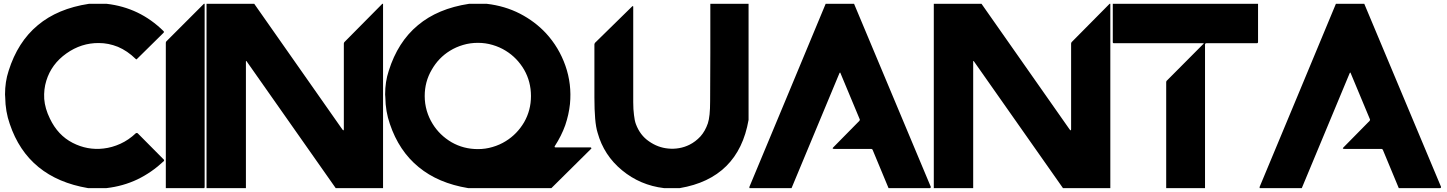

<svg xmlns="http://www.w3.org/2000/svg" viewBox="-20 -800 7461 990"><path d="M530.3 -780.3Q615.2 -770.5 688.5 -735.4Q761.7 -700.2 823.2 -639.6Q825.2 -637.7 825.2 -635.7Q825.2 -632.8 823.2 -630.9Q777.3 -585.9 686.5 -496.1Q685.5 -494.1 683.6 -494.1Q681.6 -494.1 679.7 -496.1Q636.7 -538.1 587.9 -558.6Q539.1 -578.1 490.2 -578.1Q399.4 -579.1 322.3 -524.4Q245.1 -469.7 218.8 -383.8Q205.1 -339.8 208 -290Q211.9 -240.2 237.3 -188.5Q278.3 -102.5 354.5 -63.5Q430.7 -24.4 513.7 -34.2Q557.6 -39.1 600.6 -58.6Q643.6 -78.1 680.7 -113.3Q683.6 -114.3 684.6 -114.3Q686.5 -114.3 689.5 -113.3Q734.4 -67.4 825.2 23.4Q826.2 24.4 826.2 26.4Q826.2 28.3 825.2 30.3Q761.7 89.8 688.5 125Q614.3 160.2 529.3 169.9Q497.1 169.9 433.6 169.9Q279.3 143.6 178.7 61.5Q77.1 -21.5 30.3 -161.1Q7.8 -224.6 6.8 -298.8Q5.9 -305.7 5.9 -312.5Q5.9 -378.9 24.4 -434.6Q71.3 -584 174.8 -669.9Q277.3 -755.9 438.5 -780.3Q460.9 -780.3 480.5 -780.3Q499 -780.3 530.3 -780.3Z M1035.2 -780.3Q1035.2 -464.8 1035.2 165Q1035.2 166 1035.2 166Q1035.2 167 1034.2 168Q1033.2 168.9 1033.2 168.9Q1033.2 168.9 1033.2 169.9Q966.8 169.9 835 169.9Q835 -80.1 835 -579.1Q835 -581.1 835.9 -584Q836.9 -585.9 838.9 -587.9Q903.3 -652.3 1031.2 -780.3Q1032.2 -780.3 1033.2 -780.3Q1034.2 -780.3 1035.2 -780.3Z M1291 -780.3Q1442.4 -564.5 1745.1 -132.8Q1749 -127.9 1751 -127.9Q1752.9 -127.9 1752.9 -134.8Q1752.9 -281.2 1752.9 -575.2Q1752.9 -578.1 1753.9 -580.1Q1754.9 -582 1756.8 -584Q1821.3 -649.4 1951.2 -780.3Q1952.1 -780.3 1953.1 -780.3Q1953.1 -780.3 1955.1 -780.3Q1955.1 -462.9 1955.1 169.9Q1874 169.9 1710.9 169.9Q1557.6 -47.9 1252 -483.4Q1250 -486.3 1249 -485.4Q1248 -485.4 1248 -482.4Q1248 -264.6 1248 169.9Q1180.7 169.9 1044.9 169.9Q1044.9 -146.5 1044.9 -780.3Q1103.5 -780.3 1162.1 -780.3Q1220.7 -780.3 1278.3 -780.3Q1282.2 -780.3 1285.2 -780.3Q1288.1 -780.3 1291 -780.3Z M2490.2 -780.3Q2583 -769.5 2661.1 -729.5Q2738.3 -689.5 2794.9 -628.9Q2862.3 -555.7 2895.5 -460.9Q2928.7 -366.2 2918.9 -263.7Q2913.1 -209 2894.5 -154.3Q2875 -99.6 2840.8 -46.9Q2838.9 -43 2839.8 -42Q2840.8 -40 2844.7 -40Q2905.3 -40 3025.4 -40Q3026.4 -40 3027.3 -39.1Q3029.3 -37.1 3029.3 -36.1Q3029.3 -35.2 3029.3 -34.2Q3028.3 -34.2 3028.3 -33.2Q2960 34.2 2823.2 169.9Q2679.7 169.9 2393.6 169.9Q2239.3 144.5 2138.7 61.5Q2037.1 -21.5 1990.2 -161.1Q1967.8 -224.6 1966.8 -298.8Q1965.8 -305.7 1965.8 -312.5Q1965.8 -378.9 1984.4 -434.6Q2031.2 -584 2134.8 -669.9Q2237.3 -755.9 2398.4 -780.3Q2420.9 -780.3 2440.4 -780.3Q2459 -780.3 2490.2 -780.3ZM2444.3 -579.1Q2404.3 -579.1 2368.2 -568.4Q2331.1 -557.6 2299.8 -538.1Q2241.2 -502 2206.1 -440.4Q2169.9 -378.9 2169.9 -304.7Q2169.9 -265.6 2180.7 -228.5Q2191.4 -192.4 2210.9 -161.1Q2247.1 -102.5 2308.6 -66.4Q2370.1 -31.2 2444.3 -31.2Q2483.4 -31.2 2519.5 -42Q2556.6 -52.7 2587.9 -72.3Q2646.5 -108.4 2682.6 -169.9Q2717.8 -231.4 2717.8 -304.7Q2717.8 -378.9 2682.6 -440.4Q2646.5 -502 2587.9 -538.1Q2556.6 -557.6 2519.5 -568.4Q2483.4 -579.1 2444.3 -579.1Z M3839.8 -780.3Q3839.8 -581.1 3839.8 -181.6Q3813.5 -31.2 3724.6 56.6Q3635.7 144.5 3485.4 169.9Q3458 169.9 3403.3 169.9Q3281.2 155.3 3187.5 78.1Q3093.8 1 3061.5 -115.2Q3052.7 -142.6 3048.8 -188.5Q3044.9 -234.4 3044.9 -296.9Q3044.9 -365.2 3044.9 -433.6Q3044.9 -502 3044.9 -571.3Q3044.9 -573.2 3045.9 -575.2Q3046.9 -577.1 3047.9 -579.1Q3112.3 -641.6 3240.2 -767.6Q3241.2 -768.6 3242.2 -768.6Q3243.2 -768.6 3244.1 -767.6Q3245.1 -767.6 3245.1 -766.6Q3245.1 -766.6 3245.1 -765.6Q3245.1 -642.6 3245.1 -519.5Q3245.1 -396.5 3245.1 -273.4Q3245.1 -235.4 3249 -207Q3252 -178.7 3258.8 -160.2Q3280.3 -102.5 3326.2 -71.3Q3372.1 -39.1 3424.8 -34.2Q3453.1 -31.2 3481.4 -36.1Q3509.8 -41 3535.2 -53.7Q3566.4 -69.3 3591.8 -96.7Q3616.2 -124 3629.9 -164.1Q3635.7 -181.6 3638.7 -210Q3641.6 -238.3 3641.6 -279.3Q3641.6 -404.3 3642.6 -529.3Q3642.6 -654.3 3642.6 -780.3Q3689.5 -780.3 3736.3 -780.3Q3783.2 -780.3 3830.1 -780.3Q3833 -780.3 3835 -780.3Q3837.9 -780.3 3839.8 -780.3Z M4383.8 -780.3Q4515.6 -465.8 4779.3 163.1Q4779.3 164.1 4779.3 166Q4779.3 167 4778.3 168Q4778.3 168.9 4777.3 168.9Q4776.4 168.9 4775.4 169.9Q4704.1 169.9 4561.5 169.9Q4534.2 104.5 4479.5 -27.3Q4479.5 -29.3 4476.6 -30.3Q4474.6 -32.2 4471.7 -32.2Q4408.2 -32.2 4282.2 -32.2Q4274.4 -32.2 4273.4 -34.2Q4272.5 -37.1 4278.3 -42Q4322.3 -86.9 4411.1 -176.8Q4412.1 -178.7 4413.1 -180.7Q4414.1 -182.6 4413.1 -184.6Q4379.9 -263.7 4314.5 -420.9Q4313.5 -425.8 4311.5 -425.8Q4309.6 -425.8 4307.6 -420.9Q4225.6 -223.6 4061.5 169.9Q3989.3 169.9 3844.7 169.9Q3843.8 167 3843.8 165Q3843.8 163.1 3844.7 162.1Q3943.4 -73.2 4041 -308.6Q4139.6 -544.9 4237.3 -780.3Q4271.5 -780.3 4306.6 -780.3Q4341.8 -780.3 4377 -780.3Q4378.9 -780.3 4379.9 -780.3Q4381.8 -780.3 4383.8 -780.3Z M5041 -780.3Q5192.4 -564.5 5495.1 -132.8Q5499 -127.9 5501 -127.9Q5502.9 -127.9 5502.9 -134.8Q5502.9 -281.2 5502.9 -575.2Q5502.9 -578.1 5503.9 -580.1Q5504.9 -582 5506.8 -584Q5571.3 -649.4 5701.2 -780.3Q5702.1 -780.3 5703.1 -780.3Q5703.1 -780.3 5705.1 -780.3Q5705.1 -462.9 5705.1 169.9Q5624 169.9 5460.9 169.9Q5307.6 -47.9 5002 -483.4Q5000 -486.3 4999 -485.4Q4998 -485.4 4998 -482.4Q4998 -264.6 4998 169.9Q4930.7 169.9 4794.9 169.9Q4794.9 -146.5 4794.9 -780.3Q4853.5 -780.3 4912.1 -780.3Q4970.7 -780.3 5028.3 -780.3Q5032.2 -780.3 5035.2 -780.3Q5038.1 -780.3 5041 -780.3Z M6466.8 -780.3Q6466.8 -714.8 6466.8 -584Q6466.8 -581.1 6465.8 -579.1Q6463.9 -577.1 6460 -577.1Q6373 -577.1 6200.2 -577.1Q6197.3 -577.1 6195.3 -575.2Q6193.4 -573.2 6193.4 -570.3Q6193.4 -323.2 6193.4 169.9Q6126 169.9 5993.2 169.9Q5993.2 -11.7 5993.2 -376Q5993.2 -378.9 5994.1 -380.9Q5995.1 -383.8 5997.1 -384.8Q6059.6 -448.2 6185.5 -574.2Q6187.5 -575.2 6186.5 -576.2Q6186.5 -577.1 6184.6 -577.1Q6031.2 -577.1 5722.7 -577.1Q5720.7 -577.1 5719.7 -578.1Q5717.8 -580.1 5717.8 -582Q5717.8 -648.4 5717.8 -780.3Q5895.5 -780.3 6074.2 -780.3Q6252 -780.3 6429.7 -780.3Q6439.5 -780.3 6448.2 -780.3Q6458 -780.3 6466.8 -780.3Z M7014.6 -780.3Q7146.5 -465.8 7410.2 163.1Q7410.2 164.1 7410.2 166Q7410.2 167 7409.2 168Q7409.2 168.9 7408.2 168.9Q7407.2 168.9 7406.2 169.9Q7335 169.9 7192.4 169.9Q7165 104.5 7110.4 -27.3Q7110.4 -29.3 7107.4 -30.3Q7105.5 -32.2 7102.5 -32.2Q7039.1 -32.2 6913.1 -32.2Q6905.3 -32.2 6904.3 -34.2Q6903.3 -37.1 6909.2 -42Q6953.1 -86.9 7042 -176.8Q7043 -178.7 7043.9 -180.7Q7044.9 -182.6 7043.9 -184.6Q7010.7 -263.7 6945.3 -420.9Q6944.3 -425.8 6942.4 -425.8Q6940.4 -425.8 6938.5 -420.9Q6856.4 -223.6 6692.4 169.9Q6620.1 169.9 6475.6 169.9Q6474.6 167 6474.6 165Q6474.6 163.1 6475.6 162.1Q6574.2 -73.2 6671.9 -308.6Q6770.5 -544.9 6868.2 -780.3Q6902.3 -780.3 6937.5 -780.3Q6972.7 -780.3 7007.8 -780.3Q7009.8 -780.3 7010.7 -780.3Q7012.7 -780.3 7014.6 -780.3Z"/></svg>

Font: Avicii Garde
Style: Regular
Weight: 500
Version: Version 1.0